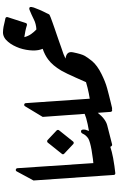

<svg xmlns="http://www.w3.org/2000/svg" viewBox="235 -1052 816 1327"><g transform="rotate(-90 643.5 -388.0)"><path d="M60.1 -564.9 123 -681.2Q125 -685.1 128.7 -686.5Q132.3 -688 135.7 -687.3Q139.2 -686.5 141.8 -683.8Q144.5 -681.2 145 -676.8L182.1 -123.5L120.6 -6.3Q118.2 -2 114.7 -0.5Q111.3 1 107.7 0.2Q104 -0.5 101.3 -3.4Q98.6 -6.3 98.6 -10.7Z M406.2 -404.8Q409.2 -401.4 409.7 -397.2Q410.2 -393.1 407.7 -389.2Q387.7 -364.3 368.2 -339.8Q348.6 -315.4 329.1 -291Q325.7 -287.1 320.8 -286.9Q315.9 -286.6 312 -290L245.1 -353Q241.7 -356.4 241.2 -360.6Q240.7 -364.7 243.7 -368.2Q254.9 -382.3 265.9 -396.2Q276.9 -410.2 288.1 -423.8Q296.4 -434.6 304.9 -444.8Q313.5 -455.1 321.8 -466.3Q325.2 -470.2 330.3 -470.7Q335.4 -471.2 339.4 -467.8Z M308.6 -22.9Q295.9 -22.9 293 -34.2Q277.3 -28.8 257.6 -23.9Q237.8 -19 215.3 -14.6Q188.5 -9.8 159.9 -5.6Q131.3 -1.5 110.8 0.5Q105 1 101.1 -3.2Q97.2 -7.3 98.1 -13.2L118.7 -135.7Q119.1 -139.6 122.3 -142.6Q125.5 -145.5 129.4 -146Q217.3 -153.8 272 -163.8Q326.7 -173.8 348.1 -185.1Q373 -200.2 384.8 -227.1Q387.7 -232.4 391.6 -234.6Q395.5 -236.8 398.9 -236.8Q412.1 -236.8 412.1 -219.7Q412.1 -213.9 411.6 -210Q411.1 -206.1 410.6 -204.6V-205.1Q405.3 -187.5 397 -166Q388.7 -144.5 377.9 -119.1Q355.5 -67.4 317.9 -26.9Q316.9 -25.9 314 -24.4Q311 -22.9 309.6 -22.9Z M499.5 -501.5 573.2 -623.5Q575.2 -627.4 578.9 -628.7Q582.5 -629.9 585.9 -629.2Q589.4 -628.4 591.8 -625.5Q594.2 -622.6 594.7 -618.2L628.4 -132.3L556.2 -26.9Q550.8 -19.5 543 -21.7Q535.2 -23.9 534.2 -32.2L527.8 -120.6Q484.4 -65.9 440.4 -55.2L310.5 -22Q303.7 -20 299.3 -24.2Q294.9 -28.3 295.9 -35.2L317.4 -160.2Q318.4 -163.6 321 -166.5Q323.7 -169.4 327.6 -169.9Q473.6 -190.4 520.5 -211.4Z M773.9 -279.3Q786.6 -306.2 801.3 -322.5Q815.9 -338.9 831.5 -339.8Q846.7 -344.2 875.5 -344.2Q880.9 -344.2 886.5 -344.2Q892.1 -344.2 897.9 -343.8Q926.3 -341.8 938.7 -328.9Q951.2 -315.9 945.8 -291.5Q934.1 -233.9 921.9 -211.4V-211.9Q910.6 -191.4 886.2 -161.1Q871.6 -143.1 848.1 -126Q824.7 -108.9 795.4 -94.7Q770 -82 745.6 -72.3Q721.2 -62.5 697.8 -56.2Q674.3 -49.3 649.7 -43.5Q625 -37.6 600.1 -31.2L561.5 -22Q554.7 -20.5 550.5 -24.4Q546.4 -28.3 547.4 -35.2L568.8 -159.7Q569.8 -163.6 572.8 -166.3Q575.7 -168.9 579.1 -169.4Q621.6 -174.8 661.4 -182.6Q701.2 -190.4 739.7 -202.1Z M1205.6 -454.6Q1200.2 -451.7 1187.5 -446.5Q1174.8 -441.4 1153.8 -434.1Q1133.3 -426.8 1111.6 -419.2Q1089.8 -411.6 1066.4 -403.8Q1044.4 -396 1022 -388.4Q999.5 -380.9 977.5 -372.6L931.6 -356.9H932.1Q890.1 -339.8 856.4 -314.5Q825.2 -291 805.7 -244.6Q804.2 -241.7 800.8 -239.5Q797.4 -237.3 793.9 -237.8L773.9 -240.2Q767.1 -240.7 764.2 -245.6Q761.2 -250.5 764.2 -256.8L776.9 -285.2Q786.6 -307.6 797.4 -330.3Q808.1 -353 819.8 -373.5Q837.4 -402.8 856.4 -425.5Q875.5 -448.2 897.5 -464.4Q928.2 -487.3 970.2 -501.5Q958 -529.8 958.5 -568.4Q960 -617.2 975.1 -661.6Q982.9 -683.6 993.7 -703.9Q1004.4 -724.1 1018.1 -740.2Q1047.4 -775.9 1084 -775.9Q1104.5 -775.4 1122.6 -772Q1140.6 -768.6 1159.2 -763.7Q1164.6 -762.7 1169.4 -761.5Q1174.3 -760.3 1180.2 -759.3Q1185.5 -758.3 1188.2 -753.7Q1190.9 -749 1189 -743.7L1148.4 -618.2Q1147 -613.3 1142.6 -611.3Q1138.2 -609.4 1133.8 -610.4Q1112.8 -617.2 1092 -621.3Q1071.3 -625.5 1050.8 -628.4Q1057.6 -602.1 1072 -581.5Q1086.4 -561 1104 -544.9Q1122.6 -545.9 1140.1 -550.3Q1157.7 -554.7 1170.9 -561.5Q1187.5 -569.8 1204.6 -577.6Q1221.7 -585.4 1238.8 -592.3Q1268.6 -601.6 1255.4 -563Q1249 -545.4 1239.7 -523.4Q1234.9 -512.2 1230 -501.7Q1225.1 -491.2 1220.2 -481.4L1220.7 -482.9L1216.8 -475.1L1210 -460.4Z"/></g></svg>

Font: Aref Ruqaa
Style: Bold
Weight: 700
Designer: Abdullah Aref
Version: Version 1.002